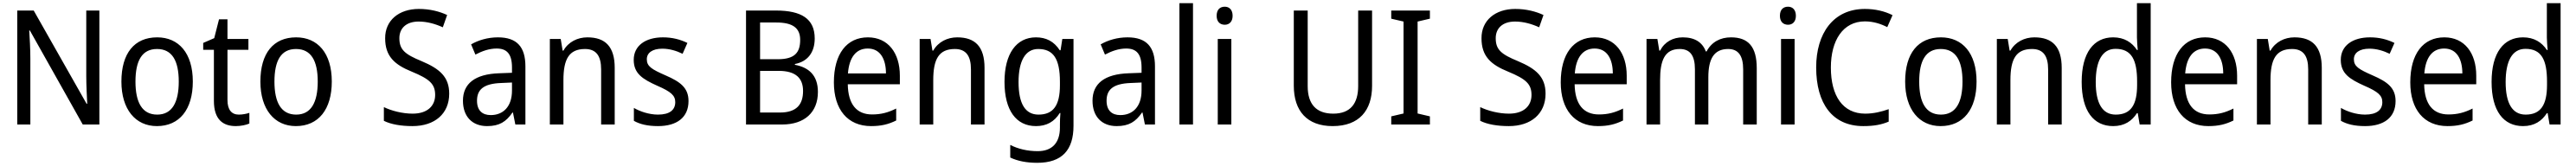

<svg xmlns="http://www.w3.org/2000/svg" viewBox="-20 -780 16126 1040"><path d="M602 0V-714H520V-302C520 -247 524 -172 526 -130H522L191 -714H88V0H170V-413C170 -475 166 -539 163 -589H167L498 0Z M1187 -269C1187 -448 1098 -546 964 -546C821 -546 740 -446 740 -269C740 -95 828 10 962 10C1104 10 1187 -95 1187 -269ZM828 -269C828 -400 869 -473 963 -473C1057 -473 1099 -400 1099 -269C1099 -138 1057 -62 964 -62C870 -62 828 -138 828 -269Z M1475 -62C1430 -62 1404 -92 1404 -153V-468H1535V-536H1404V-659H1351L1321 -541L1252 -511V-468H1319V-148C1319 -30 1377 10 1456 10C1487 10 1521 3 1541 -6V-73C1524 -67 1498 -62 1475 -62Z M2057 -269C2057 -448 1968 -546 1834 -546C1691 -546 1610 -446 1610 -269C1610 -95 1698 10 1832 10C1974 10 2057 -95 2057 -269ZM1698 -269C1698 -400 1739 -473 1833 -473C1927 -473 1969 -400 1969 -269C1969 -138 1927 -62 1834 -62C1740 -62 1698 -138 1698 -269Z M2792 -193C2792 -298 2733 -349 2619 -397C2515 -440 2480 -468 2480 -541C2480 -602 2522 -645 2601 -645C2654 -645 2706 -630 2752 -609L2779 -686C2732 -708 2672 -724 2602 -724C2477 -724 2390 -652 2391 -540C2391 -428 2449 -375 2558 -331C2669 -285 2704 -254 2704 -185C2704 -116 2655 -68 2563 -68C2499 -68 2430 -86 2383 -109V-23C2427 -1 2490 10 2562 10C2702 10 2792 -68 2792 -193Z M3097 -546C3033 -546 2974 -528 2929 -502L2956 -438C2998 -460 3042 -476 3089 -476C3152 -476 3185 -443 3185 -357V-324L3105 -321C2953 -316 2878 -256 2878 -149C2878 -49 2937 10 3029 10C3106 10 3148 -17 3188 -75H3191L3206 0H3269V-364C3269 -486 3216 -546 3097 -546ZM3117 -260 3185 -263V-213C3185 -111 3129 -59 3052 -59C3000 -59 2966 -87 2966 -149C2966 -218 3006 -256 3117 -260Z M3657 -546C3596 -546 3538 -518 3507 -463H3502L3490 -536H3422V0H3507V-278C3507 -408 3541 -473 3642 -473C3712 -473 3743 -430 3743 -345V0H3828V-355C3828 -487 3770 -546 3657 -546Z M4290 -147C4290 -231 4237 -268 4148 -307C4059 -346 4029 -364 4029 -409C4029 -449 4064 -475 4126 -475C4171 -475 4214 -462 4253 -443L4283 -511C4238 -533 4188 -546 4130 -546C4021 -546 3947 -494 3947 -405C3947 -319 4003 -284 4094 -243C4182 -205 4207 -181 4207 -140C4207 -92 4173 -62 4099 -62C4043 -62 3985 -82 3948 -104V-23C3985 -2 4033 10 4099 10C4217 10 4290 -44 4290 -147Z M4837 -714H4650V0H4876C5016 0 5100 -76 5100 -204C5100 -309 5042 -358 4956 -374V-379C5036 -394 5080 -452 5080 -539C5080 -663 4996 -714 4837 -714ZM4849 -409H4738V-639H4840C4942 -639 4989 -605 4989 -530C4989 -450 4954 -409 4849 -409ZM4738 -336H4854C4964 -336 5007 -288 5007 -210C5007 -126 4967 -75 4862 -75H4738Z M5413 -546C5281 -546 5200 -443 5200 -264C5200 -94 5286 10 5433 10C5496 10 5541 -1 5590 -25V-100C5540 -75 5496 -63 5439 -63C5342 -63 5289 -127 5287 -252H5613V-306C5613 -447 5540 -546 5413 -546ZM5412 -476C5491 -476 5526 -409 5526 -320H5288C5296 -421 5339 -476 5412 -476Z M5972 -546C5911 -546 5853 -518 5822 -463H5817L5805 -536H5737V0H5822V-278C5822 -408 5856 -473 5957 -473C6027 -473 6058 -430 6058 -345V0H6143V-355C6143 -487 6085 -546 5972 -546Z M6465 -546C6342 -546 6268 -443 6268 -267C6268 -89 6341 10 6465 10C6531 10 6580 -17 6614 -72H6618C6616 -53 6615 -18 6615 0V19C6615 117 6564 167 6476 167C6412 167 6353 153 6304 128V207C6351 229 6406 240 6473 240C6629 240 6700 159 6700 8V-536H6630L6619 -465H6614C6578 -521 6528 -546 6465 -546ZM6479 -473C6573 -473 6615 -413 6615 -268V-246C6615 -119 6573 -62 6481 -62C6398 -62 6356 -130 6356 -266C6356 -399 6399 -473 6479 -473Z M7038 -546C6974 -546 6915 -528 6870 -502L6897 -438C6939 -460 6983 -476 7030 -476C7093 -476 7126 -443 7126 -357V-324L7046 -321C6894 -316 6819 -256 6819 -149C6819 -49 6878 10 6970 10C7047 10 7089 -17 7129 -75H7132L7147 0H7210V-364C7210 -486 7157 -546 7038 -546ZM7058 -260 7126 -263V-213C7126 -111 7070 -59 6993 -59C6941 -59 6907 -87 6907 -149C6907 -218 6947 -256 7058 -260Z M7448 0V-760H7363V0Z M7647 -738C7617 -738 7596 -720 7596 -681C7596 -644 7617 -625 7647 -625C7675 -625 7696 -644 7696 -681C7696 -719 7675 -738 7647 -738ZM7688 -536H7603V0H7688Z M8569 -242V-714H8482V-241C8482 -132 8434 -68 8326 -68C8220 -68 8166 -127 8166 -240V-714H8079V-243C8079 -84 8163 10 8322 10C8489 10 8569 -89 8569 -242Z M8931 0V-51L8854 -69V-645L8931 -663V-714H8689V-663L8766 -645V-69L8689 -51V0Z M9655 -193C9655 -298 9596 -349 9482 -397C9378 -440 9343 -468 9343 -541C9343 -602 9385 -645 9464 -645C9517 -645 9569 -630 9615 -609L9642 -686C9595 -708 9535 -724 9465 -724C9340 -724 9253 -652 9254 -540C9254 -428 9312 -375 9421 -331C9532 -285 9567 -254 9567 -185C9567 -116 9518 -68 9426 -68C9362 -68 9293 -86 9246 -109V-23C9290 -1 9353 10 9425 10C9565 10 9655 -68 9655 -193Z M9963 -546C9831 -546 9750 -443 9750 -264C9750 -94 9836 10 9983 10C10046 10 10091 -1 10140 -25V-100C10090 -75 10046 -63 9989 -63C9892 -63 9839 -127 9837 -252H10163V-306C10163 -447 10090 -546 9963 -546ZM9962 -476C10041 -476 10076 -409 10076 -320H9838C9846 -421 9889 -476 9962 -476Z M10816 -546C10750 -546 10695 -518 10663 -458H10658C10637 -515 10589 -546 10514 -546C10454 -546 10401 -519 10372 -463H10367L10355 -536H10287V0H10372V-279C10372 -400 10400 -473 10495 -473C10559 -473 10590 -433 10590 -346V0H10674V-296C10674 -411 10709 -473 10798 -473C10861 -473 10892 -432 10892 -345V0H10977V-353C10977 -487 10924 -546 10816 -546Z M11173 -738C11143 -738 11122 -720 11122 -681C11122 -644 11143 -625 11173 -625C11201 -625 11222 -644 11222 -681C11222 -719 11201 -738 11173 -738ZM11214 -536H11129V0H11214Z M11654 -646C11708 -646 11755 -630 11794 -610L11827 -685C11778 -710 11718 -724 11654 -724C11455 -724 11349 -569 11349 -358C11349 -131 11451 10 11644 10C11711 10 11758 1 11803 -18V-96C11757 -80 11709 -68 11656 -68C11516 -68 11441 -179 11441 -357C11441 -527 11517 -646 11654 -646Z M12353 -269C12353 -448 12264 -546 12130 -546C11987 -546 11906 -446 11906 -269C11906 -95 11994 10 12128 10C12270 10 12353 -95 12353 -269ZM11994 -269C11994 -400 12035 -473 12129 -473C12223 -473 12265 -400 12265 -269C12265 -138 12223 -62 12130 -62C12036 -62 11994 -138 11994 -269Z M12715 -546C12654 -546 12596 -518 12565 -463H12560L12548 -536H12480V0H12565V-278C12565 -408 12599 -473 12700 -473C12770 -473 12801 -430 12801 -345V0H12886V-355C12886 -487 12828 -546 12715 -546Z M13208 10C13280 10 13326 -23 13357 -71H13362L13374 0H13443V-760H13357V-545C13357 -524 13360 -489 13362 -467H13357C13326 -514 13278 -546 13208 -546C13087 -546 13011 -450 13011 -267C13011 -84 13086 10 13208 10ZM13224 -62C13140 -62 13099 -134 13099 -266C13099 -396 13139 -474 13223 -474C13324 -474 13358 -404 13358 -269V-248C13358 -123 13319 -62 13224 -62Z M13784 -546C13652 -546 13571 -443 13571 -264C13571 -94 13657 10 13804 10C13867 10 13912 -1 13961 -25V-100C13911 -75 13867 -63 13810 -63C13713 -63 13660 -127 13658 -252H13984V-306C13984 -447 13911 -546 13784 -546ZM13783 -476C13862 -476 13897 -409 13897 -320H13659C13667 -421 13710 -476 13783 -476Z M14343 -546C14282 -546 14224 -518 14193 -463H14188L14176 -536H14108V0H14193V-278C14193 -408 14227 -473 14328 -473C14398 -473 14429 -430 14429 -345V0H14514V-355C14514 -487 14456 -546 14343 -546Z M14976 -147C14976 -231 14923 -268 14834 -307C14745 -346 14715 -364 14715 -409C14715 -449 14750 -475 14812 -475C14857 -475 14900 -462 14939 -443L14969 -511C14924 -533 14874 -546 14816 -546C14707 -546 14633 -494 14633 -405C14633 -319 14689 -284 14780 -243C14868 -205 14893 -181 14893 -140C14893 -92 14859 -62 14785 -62C14729 -62 14671 -82 14634 -104V-23C14671 -2 14719 10 14785 10C14903 10 14976 -44 14976 -147Z M15281 -546C15149 -546 15068 -443 15068 -264C15068 -94 15154 10 15301 10C15364 10 15409 -1 15458 -25V-100C15408 -75 15364 -63 15307 -63C15210 -63 15157 -127 15155 -252H15481V-306C15481 -447 15408 -546 15281 -546ZM15280 -476C15359 -476 15394 -409 15394 -320H15156C15164 -421 15207 -476 15280 -476Z M15774 10C15846 10 15892 -23 15923 -71H15928L15940 0H16009V-760H15923V-545C15923 -524 15926 -489 15928 -467H15923C15892 -514 15844 -546 15774 -546C15653 -546 15577 -450 15577 -267C15577 -84 15652 10 15774 10ZM15790 -62C15706 -62 15665 -134 15665 -266C15665 -396 15705 -474 15789 -474C15890 -474 15924 -404 15924 -269V-248C15924 -123 15885 -62 15790 -62Z"/></svg>

Font: Noto Sans Bengali UI SemiCondensed
Style: Regular
Weight: 400
Width: 4
Designer: Jelle Bosma - Monotype Design Team
Foundry: Monotype Imaging Inc.
Version: Version 2.003